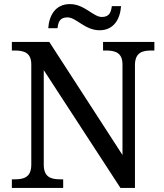

<svg xmlns="http://www.w3.org/2000/svg" viewBox="-20 -919 803 939"><path d="M467 -771C538 -771 568 -828 572 -889H527C523 -862 517 -836 478 -836C436 -836 393 -899 322 -899C250 -899 220 -842 216 -781H261C265 -808 270 -834 310 -834C353 -834 395 -771 467 -771ZM38 0H289V-42H276C231 -42 194 -51 194 -114V-576L569 0H640V-600C640 -663 677 -672 722 -672H735V-714H484V-672H497C541 -672 579 -663 579 -604V-161L221 -714H38V-672H51C95 -672 133 -663 133 -604V-114C133 -51 96 -42 51 -42H38Z"/></svg>

Font: Noto Fangsong KSS Vertical
Style: Regular
Weight: 400
Designer: LIU Zhao, ZHANG Congyu, Kushim JIANG
Foundry: Guyu Beijing Co. Ltd.
Version: Version 1.000;November 16, 2022;FontCreator 11.5.0.2427 64-b